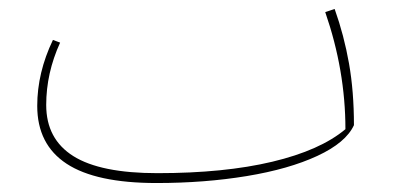

<svg xmlns="http://www.w3.org/2000/svg" viewBox="-20 -396 885 428"><path d="M769 -117Q751 -78 687.5 -48.5Q624 -19 530 -3.5Q436 12 329 12Q194 12 128.5 -31Q63 -74 63 -160Q63 -234 98 -307L114 -301Q83 -233 83 -162Q83 -86 143.5 -48Q204 -10 331 -10Q480 -10 587 -35.5Q694 -61 750 -108Q750 -239 705 -369L726 -376Q747 -317 758 -254.5Q769 -192 769 -117Z"/></svg>

Font: FiraGO Thin
Style: Italic
Weight: 100
Italic angle: -8°
Designer: bBox Type GmbH
Foundry: bBox Type GmbH
Version: Version 1.001